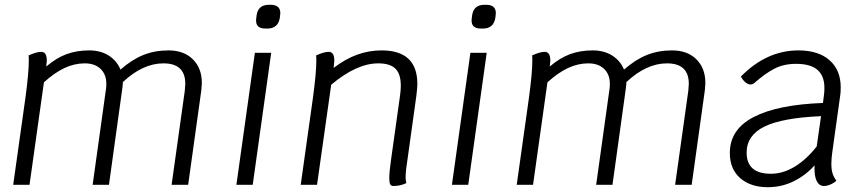

<svg xmlns="http://www.w3.org/2000/svg" viewBox="-20 -770 3608 800"><path d="M821 -424Q821 -415 819 -395L764 0H695L750 -392Q752 -412 752 -421Q752 -506 661 -506Q575 -506 492 -428Q492 -420 490 -404L434 0H366L422 -402Q423 -408 423 -421Q423 -460 399 -483Q375 -506 333 -506Q290 -506 248.5 -486.5Q207 -467 163 -427L103 0H35L86 -363Q100 -466 100 -518Q100 -535 99 -539Q132 -554 152 -554Q175 -554 175 -517Q175 -512 173 -496V-493Q215 -529 257.5 -544.5Q300 -560 352 -560Q399 -560 433 -538.5Q467 -517 482 -480Q530 -522 577.5 -541Q625 -560 682 -560Q746 -560 783.5 -523Q821 -486 821 -424Z M1042 -550H1110L1033 0H965ZM1047 -684Q1047 -692 1048 -696L1049 -705Q1055 -750 1100 -750H1108Q1148 -750 1148 -715L1147 -705L1146 -696Q1139 -651 1094 -651H1086Q1047 -651 1047 -684Z M1719 -420Q1719 -406 1715 -372L1681 -128Q1670 -58 1670 -33Q1670 -19 1673 -7Q1648 5 1619 5Q1610 5 1606 -2Q1602 -9 1602 -27Q1602 -54 1609 -102L1647 -373Q1650 -396 1650 -413Q1650 -462 1627.5 -484Q1605 -506 1556 -506Q1466 -506 1360 -417L1301 0H1233L1284 -363Q1298 -466 1298 -518Q1298 -534 1297 -539Q1330 -554 1350 -554Q1373 -554 1373 -517Q1373 -512 1371 -496L1370 -487Q1420 -525 1469 -542.5Q1518 -560 1570 -560Q1719 -560 1719 -420Z M1940 -550H2008L1931 0H1863ZM1945 -684Q1945 -692 1946 -696L1947 -705Q1953 -750 1998 -750H2006Q2046 -750 2046 -715L2045 -705L2044 -696Q2037 -651 1992 -651H1984Q1945 -651 1945 -684Z M2919 -424Q2919 -415 2917 -395L2862 0H2793L2848 -392Q2850 -412 2850 -421Q2850 -506 2759 -506Q2673 -506 2590 -428Q2590 -420 2588 -404L2532 0H2464L2520 -402Q2521 -408 2521 -421Q2521 -460 2497 -483Q2473 -506 2431 -506Q2388 -506 2346.5 -486.5Q2305 -467 2261 -427L2201 0H2133L2184 -363Q2198 -466 2198 -518Q2198 -535 2197 -539Q2230 -554 2250 -554Q2273 -554 2273 -517Q2273 -512 2271 -496V-493Q2313 -529 2355.5 -544.5Q2398 -560 2450 -560Q2497 -560 2531 -538.5Q2565 -517 2580 -480Q2628 -522 2675.5 -541Q2723 -560 2780 -560Q2844 -560 2881.5 -523Q2919 -486 2919 -424Z M3448 -137Q3444 -110 3444 -87Q3444 -63 3449 -47.5Q3454 -32 3465 -17Q3454 -7 3439.5 -1Q3425 5 3413 5Q3393 5 3382.5 -16.5Q3372 -38 3374 -81Q3339 -41 3288.5 -15.5Q3238 10 3179 10Q3108 10 3064.5 -27.5Q3021 -65 3021 -133Q3021 -231 3120.5 -282.5Q3220 -334 3409 -341L3413 -373Q3415 -384 3415 -404Q3415 -454 3386 -479Q3357 -504 3297 -504Q3245 -504 3206 -483.5Q3167 -463 3123 -424Q3115 -418 3107 -418Q3097 -418 3086 -427Q3075 -436 3067 -451Q3174 -560 3307 -560Q3390 -560 3436.5 -519Q3483 -478 3483 -406Q3483 -384 3481 -373ZM3383 -160 3401 -286Q3239 -279 3165 -242.5Q3091 -206 3091 -134Q3091 -46 3192 -46Q3243 -46 3292 -76Q3341 -106 3383 -160Z"/></svg>

Font: Krub
Style: Italic
Weight: 400
Italic angle: -8°
Designer: Ekaluck Peanpanawate
Foundry: Cadson Demak Co.,Ltd.
Version: Version 1.000; ttfautohint (v1.6)